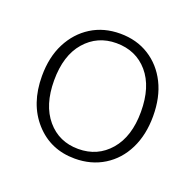

<svg xmlns="http://www.w3.org/2000/svg" viewBox="-74 -778 515 505"><g transform="rotate(20 183.0 -525.0)"><path d="M27 -525Q27 -578 47 -617Q67 -656 102 -678Q137 -700 183 -700Q229 -700 264 -678Q299 -656 318.5 -617Q338 -578 338 -525Q338 -473 318.5 -433.5Q299 -394 263.5 -372Q228 -350 182 -350Q114 -350 70.5 -398.5Q27 -447 27 -525ZM304 -525Q304 -595 270.5 -634Q237 -673 182 -673Q129 -673 95 -634Q61 -595 61 -525Q61 -456 94.5 -416.5Q128 -377 182 -377Q236 -377 270 -416.5Q304 -456 304 -525Z"/></g></svg>

Font: Albert Sans ExtraLight
Style: Regular
Weight: 250
Designer: Andreas Rasmussen
Foundry: a.Foundry
Version: Version 1.025